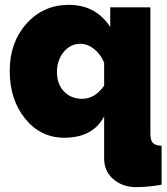

<svg xmlns="http://www.w3.org/2000/svg" viewBox="-20 -556 686 789"><path d="M244 10Q147 10 83.5 -68Q20 -146 20 -265Q20 -382 89 -459Q158 -536 263 -536Q374 -536 433 -445V-526H598V-7Q598 20 608 31Q618 42 644 43V203Q589 213 539 213Q484 213 446 180.5Q408 148 408 96V-78Q362 10 244 10ZM318 -150Q370 -150 408 -204V-298Q394 -333 367 -354.5Q340 -376 310 -376Q269 -376 241.5 -342Q214 -308 214 -260Q214 -211 242.5 -180.5Q271 -150 318 -150Z"/></svg>

Font: Raleway
Style: Heavy
Weight: 900
Designer: Matt McInerney, Pablo Impallari, Rodrigo Fuenzalida
Foundry: Matt McInerney, Pablo Impallari, Rodrigo Fuenzalida
Version: Version 2.001